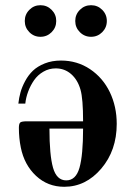

<svg xmlns="http://www.w3.org/2000/svg" viewBox="-20 -698 512 730"><path d="M224.1 12.2Q161.6 12.2 116.9 -29.5Q72.3 -71.3 59.1 -137.2Q51.8 -172.9 51.8 -211.9Q51.8 -227.5 56.9 -232.2Q62 -236.8 83 -236.8H295.9Q295.9 -322.8 286.1 -356.9Q275.4 -394.5 250.5 -416.3Q225.6 -438 191.9 -438Q166.5 -438 145 -425.5Q123.5 -413.1 109.6 -393.1Q95.7 -373 87.2 -350.1Q78.6 -327.1 76.2 -304.2H49.8Q52.2 -326.2 57.9 -346.7Q63.5 -367.2 75.7 -389.9Q87.9 -412.6 105.2 -429.2Q122.6 -445.8 150.1 -456.8Q177.7 -467.8 211.9 -467.8Q273.4 -467.8 322.3 -435.1Q371.1 -402.3 397.5 -347.7Q423.8 -293 423.8 -227.1Q423.8 -126 365 -56.9Q306.2 12.2 224.1 12.2ZM168 -209Q168 -108.4 181.6 -60.3Q195.3 -12.2 231.9 -12.2Q268.6 -12.2 282.2 -60.3Q295.9 -108.4 295.9 -209ZM283.7 -660.6Q301.3 -678.2 326.2 -678.2Q351.1 -678.2 368.7 -660.6Q386.2 -643.1 386.2 -618.2Q386.2 -593.3 368.7 -575.7Q351.1 -558.1 326.2 -558.1Q301.3 -558.1 283.7 -575.7Q266.1 -593.3 266.1 -618.2Q266.1 -643.1 283.7 -660.6ZM91.6 -660.6Q108.9 -678.2 133.8 -678.2Q158.7 -678.2 176.3 -660.6Q193.8 -643.1 193.8 -618.2Q193.8 -593.3 176.3 -575.7Q158.7 -558.1 133.8 -558.1Q108.9 -558.1 91.6 -575.7Q74.2 -593.3 74.2 -618.2Q74.2 -643.1 91.6 -660.6Z"/></svg>

Font: Flanker Steampunk
Style: Bold
Weight: 700
Designer: Alexey Kryukov, Leonardo Di Lena
Foundry: Alexey Kryukov, Leonardo Di Lena
Version: 1.210